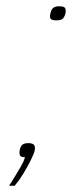

<svg xmlns="http://www.w3.org/2000/svg" viewBox="-20 -496 263 613"><path d="M189 -453Q186 -442 180.5 -436.5Q175 -431 159 -431Q145 -431 141.5 -436.5Q138 -442 141 -453Q143 -464 149 -470Q155 -476 169 -476Q185 -476 188 -470Q191 -464 189 -453ZM91 -17Q89 -6 78.5 15Q68 36 55 57.5Q42 79 30 93Q29 95 27 97Q26 97 19.5 97Q13 97 9 97Q10 95 11 93.5Q12 92 13 91Q19 81 28.5 66Q38 51 47 35Q56 19 60 6Q47 6 44 0.5Q41 -5 43 -17Q45 -28 51 -33.5Q57 -39 70 -39Q84 -39 88.5 -33.5Q93 -28 91 -17Z"/></svg>

Font: Glory Thin Thin
Style: Italic
Weight: 250
Italic angle: -12°
Version: Version 1.011